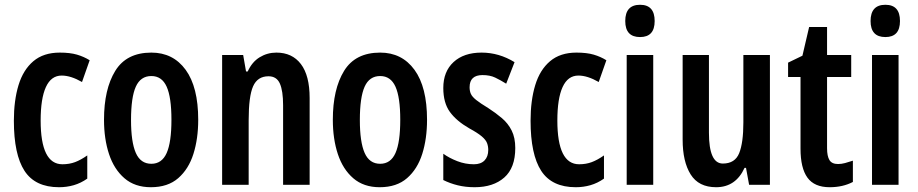

<svg xmlns="http://www.w3.org/2000/svg" viewBox="-20 -773 3840 803"><path d="M227 10Q127 10 82.5 -58.5Q38 -127 38 -268Q38 -353 57.5 -417Q77 -481 119.5 -517Q162 -553 230 -553Q273 -553 302 -544.5Q331 -536 355 -521L323 -430Q276 -457 238 -457Q194 -457 172 -409Q150 -361 150 -269Q150 -86 241 -86Q270 -86 294 -95Q318 -104 345 -123V-26Q318 -7 288.5 1.5Q259 10 227 10Z M809 -272Q809 -193 789 -129.5Q769 -66 725.5 -28Q682 10 611 10Q544 10 500.5 -27.5Q457 -65 436 -128.5Q415 -192 415 -272Q415 -400 462 -476.5Q509 -553 613 -553Q704 -553 756.5 -481Q809 -409 809 -272ZM528 -271Q528 -179 548 -133.5Q568 -88 613 -88Q657 -88 677 -133Q697 -178 697 -272Q697 -366 677 -410.5Q657 -455 613 -455Q568 -455 548 -410.5Q528 -366 528 -271Z M1136 -553Q1202 -553 1238.5 -505Q1275 -457 1275 -363V0H1164V-333Q1164 -393 1150.5 -423.5Q1137 -454 1103 -454Q1057 -454 1038.5 -412Q1020 -370 1020 -270V0H909V-543H997L1009 -474H1016Q1034 -514 1066 -533.5Q1098 -553 1136 -553Z M1766 -272Q1766 -193 1746 -129.5Q1726 -66 1682.5 -28Q1639 10 1568 10Q1501 10 1457.5 -27.5Q1414 -65 1393 -128.5Q1372 -192 1372 -272Q1372 -400 1419 -476.5Q1466 -553 1570 -553Q1661 -553 1713.5 -481Q1766 -409 1766 -272ZM1485 -271Q1485 -179 1505 -133.5Q1525 -88 1570 -88Q1614 -88 1634 -133Q1654 -178 1654 -272Q1654 -366 1634 -410.5Q1614 -455 1570 -455Q1525 -455 1505 -410.5Q1485 -366 1485 -271Z M2135 -154Q2135 -71 2089 -30.5Q2043 10 1965 10Q1927 10 1894.5 2Q1862 -6 1834 -20V-130Q1859 -112 1892.5 -99Q1926 -86 1962 -86Q1991 -86 2006.5 -102Q2022 -118 2022 -146Q2022 -161 2017 -174.5Q2012 -188 1995 -202.5Q1978 -217 1943 -236Q1889 -267 1861.5 -305Q1834 -343 1834 -405Q1834 -474 1877 -513.5Q1920 -553 1994 -553Q2067 -553 2132 -513L2097 -423Q2073 -438 2051 -448.5Q2029 -459 1998 -459Q1944 -459 1944 -408Q1944 -392 1949.5 -380Q1955 -368 1972 -354.5Q1989 -341 2022 -321Q2053 -301 2079 -279Q2105 -257 2120 -227Q2135 -197 2135 -154Z M2388 10Q2288 10 2243.5 -58.5Q2199 -127 2199 -268Q2199 -353 2218.5 -417Q2238 -481 2280.5 -517Q2323 -553 2391 -553Q2434 -553 2463 -544.5Q2492 -536 2516 -521L2484 -430Q2437 -457 2399 -457Q2355 -457 2333 -409Q2311 -361 2311 -269Q2311 -86 2402 -86Q2431 -86 2455 -95Q2479 -104 2506 -123V-26Q2479 -7 2449.5 1.5Q2420 10 2388 10Z M2657 -753Q2718 -753 2718 -685Q2718 -618 2657 -618Q2595 -618 2595 -685Q2595 -753 2657 -753ZM2712 -543V0H2601V-543Z M3200 -543V0H3113L3100 -71H3094Q3057 10 2975 10Q2902 10 2868.5 -43.5Q2835 -97 2835 -189V-543H2945V-218Q2945 -89 3003 -89Q3054 -89 3071.5 -132.5Q3089 -176 3089 -261V-543Z M3485 -87Q3499 -87 3514 -91Q3529 -95 3547 -101V-12Q3505 10 3450 10Q3386 10 3357 -30Q3328 -70 3328 -151V-451H3276V-511L3336 -540L3364 -660H3439V-543H3540V-451H3439V-153Q3439 -120 3449 -103.5Q3459 -87 3485 -87Z M3683 -753Q3744 -753 3744 -685Q3744 -618 3683 -618Q3621 -618 3621 -685Q3621 -753 3683 -753ZM3738 -543V0H3627V-543Z"/></svg>

Font: Noto Sans Sinhala ExtraCondensed SemiBold
Style: Regular
Weight: 600
Width: 2
Designer: Jelle Bosma - Monotype Design Team
Foundry: Monotype Imaging Inc.
Version: Version 2.006; ttfautohint (v1.8.4.7-5d5b)